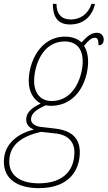

<svg xmlns="http://www.w3.org/2000/svg" viewBox="-64 -736 559 996"><path d="M299 -609C364 -609 412 -645 429 -716H411C391 -659 349 -635 303 -635C257 -635 229 -661 229 -716H210C210 -649 235 -609 299 -609ZM138 240C298 240 350 143 350 54C350 -20 307 -59 222 -69L145 -78C121 -81 97 -95 97 -116C97 -144 117 -165 174 -190C181 -188 191 -187 198 -187C346 -187 393 -332 393 -415C393 -454 383 -482 372 -498C395 -527 411 -540 427 -540C441 -540 447 -533 447 -501C461 -501 474 -508 474 -531C474 -551 460 -566 440 -566C411 -566 391 -551 359 -516C339 -536 306 -546 274 -546C140 -546 85 -408 85 -316C85 -258 112 -218 147 -199C86 -170 72 -143 72 -115C72 -88 89 -73 112 -64C33 -45 -44 7 -44 103C-44 194 28 240 138 240ZM203 -212C151 -212 113 -248 113 -316C113 -393 155 -521 271 -521C327 -521 365 -489 365 -417C365 -351 328 -212 203 -212ZM137 215C30 215 -16 165 -16 103C-16 18 44 -28 149 -52L221 -44C289 -38 322 0 322 54C322 136 276 215 137 215Z"/></svg>

Font: Noto Serif SemiCondensed Thin
Style: Italic
Weight: 100
Width: 4
Italic angle: -12°
Designer: Monotype Design Team
Foundry: Monotype Imaging Inc.
Version: Version 2.013